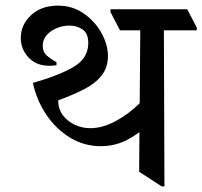

<svg xmlns="http://www.w3.org/2000/svg" viewBox="-20 -653 720 683"><path d="M339 -133Q279 -133 229 -163.5Q179 -194 144.5 -245.5Q110 -297 97 -358Q188 -384 241 -414.5Q294 -445 294 -500Q294 -534 274 -548Q254 -562 226 -562Q204 -562 182 -553Q160 -544 146 -528Q132 -512 132 -490Q132 -468 147 -455Q162 -442 181 -432V-421Q171 -420 166.5 -419.5Q162 -419 156 -419Q109 -419 81.5 -448.5Q54 -478 54 -518Q54 -565 90.5 -599Q127 -633 186 -633Q238 -633 278 -605Q318 -577 341 -535.5Q364 -494 364 -454Q364 -413 341.5 -384.5Q319 -356 279 -335.5Q239 -315 187 -296Q187 -266 203 -244Q219 -222 245.5 -209.5Q272 -197 301 -197Q345 -197 392 -222.5Q439 -248 477 -286L479 -545H407L373 -610V-620H646L680 -555V-545H563L565 10H555L475 -42L476 -183Q438 -155 406 -144Q374 -133 339 -133Z"/></svg>

Font: Tiro Devanagari Sanskrit
Style: Regular
Weight: 400
Designer: Devanagari: John Hudson & Fiona Ross. Latin: John Hudson.
Foundry: Tiro Typeworks Ltd.
Version: Version 1.52